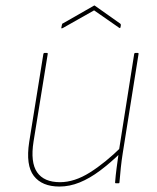

<svg xmlns="http://www.w3.org/2000/svg" viewBox="-20 -672 575 704"><path d="M198 12Q134 12 104 -27Q74 -66 87 -151L139 -474Q140 -478 144 -478H151Q156 -478 155 -474L103 -153Q91 -77 116 -40.5Q141 -4 200 -4Q253 -4 309.5 -39.5Q366 -75 427 -135L424 -113Q385 -75 347 -46.5Q309 -18 272 -3Q235 12 198 12ZM405 0Q404 0 403 -0.5Q402 -1 402 -3Q404 -29 407.5 -55.5Q411 -82 415 -110L416 -119L472 -474Q473 -477 474 -477.5Q475 -478 477 -478H484Q489 -478 488 -474L430 -110Q426 -85 423 -57Q420 -29 418 -3Q418 0 415 0ZM210 -569Q208 -568 206 -568Q204 -568 205 -571L207 -581Q208 -584 208.5 -585Q209 -586 212 -587L324 -651Q326 -653 328 -651L420 -586Q424 -583 423 -579L422 -573Q421 -569 420 -569Q419 -569 417 -570L325 -634Z"/></svg>

Font: Sofia Sans Hairline
Style: Italic
Weight: 1
Italic angle: -9°
Designer: Botio Nikoltchev, Ani Petrova
Foundry: lettersoup
Version: Version 4.102